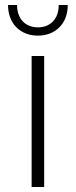

<svg xmlns="http://www.w3.org/2000/svg" viewBox="-20 -745 301 765"><path d="M106 0H156V-522H106ZM131 -603C199 -603 250 -649 250 -725H214C214 -670 181 -636 131 -636C81 -636 48 -670 48 -725H12C12 -649 63 -603 131 -603Z"/></svg>

Font: Chess Sans Light
Style: Regular
Weight: 300
Designer: Wolf Bōese
Foundry: Wolf Bōese
Version: Version 7.223;Glyphs 3.3 (3306)